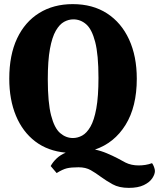

<svg xmlns="http://www.w3.org/2000/svg" viewBox="-20 -730 772 932"><path d="M605 182Q558 182 526.5 164.5Q495 147 469 128Q445 110 420.5 96Q396 82 361 82Q325 82 304.5 87Q284 92 255 110L226 76Q237 56 255 39Q273 22 299 11Q212 3 151 -43.5Q90 -90 57.5 -168Q25 -246 25 -348Q25 -463 63 -543.5Q101 -624 170.5 -667Q240 -710 333 -710Q430 -710 499.5 -665Q569 -620 606.5 -538.5Q644 -457 644 -348Q644 -212 589.5 -124Q535 -36 441 -4Q470 2 498.5 14Q527 26 551 38.5Q575 51 589 59Q603 66 619 69.5Q635 73 653 73Q669 73 685.5 70.5Q702 68 718 62Q723 68 727.5 80Q732 92 732 100Q732 116 719 135.5Q706 155 678 168.5Q650 182 605 182ZM334 -60Q357 -60 379 -72Q401 -84 419 -115Q437 -146 447.5 -203.5Q458 -261 458 -352Q458 -465 442 -526.5Q426 -588 398.5 -612Q371 -636 336 -636Q313 -636 291 -624Q269 -612 251 -581Q233 -550 222.5 -493Q212 -436 212 -345Q212 -232 228 -170Q244 -108 272 -84Q300 -60 334 -60Z"/></svg>

Font: Calistoga
Style: Regular
Weight: 400
Designer: Yvonne Schuttler, Eben Sorkin
Foundry: www.sorkintype.com
Version: Version 1.010; ttfautohint (v1.8.4.7-5d5b)